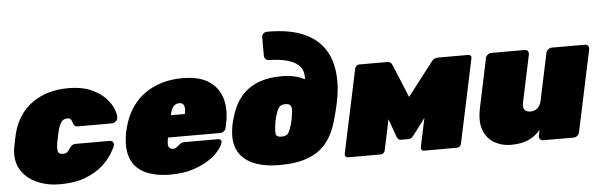

<svg xmlns="http://www.w3.org/2000/svg" viewBox="-49 -916 3416 1091"><g transform="rotate(-5 1659.5 -370.5)"><path d="M253 10Q182 10 122.5 -16.5Q63 -43 32 -94Q1 -145 12 -219Q15 -235 20 -259Q25 -283 29 -300Q58 -411 142 -470.5Q226 -530 348 -530Q423 -530 475 -507.5Q527 -485 557.5 -452.5Q588 -420 600.5 -388Q613 -356 610 -336Q609 -325 598.5 -317Q588 -309 577 -309H382Q371 -309 365.5 -314.5Q360 -320 357 -329Q353 -343 347.5 -351Q342 -359 327 -359Q304 -359 292.5 -342Q281 -325 273 -295Q268 -273 264 -255.5Q260 -238 258 -224Q253 -192 257.5 -176.5Q262 -161 285 -161Q303 -161 311 -169Q319 -177 328 -191Q334 -200 342 -205.5Q350 -211 361 -211H556Q567 -211 574 -203Q581 -195 578 -184Q573 -168 554 -136.5Q535 -105 497.5 -71Q460 -37 400 -13.5Q340 10 253 10Z M884 10Q797 10 738.5 -18.5Q680 -47 658 -106.5Q636 -166 655 -259Q656 -261 656 -263Q656 -265 657 -266Q677 -352 724.5 -411Q772 -470 842.5 -500Q913 -530 998 -530Q1096 -530 1150.5 -492.5Q1205 -455 1222.5 -393.5Q1240 -332 1225 -258L1219 -228Q1217 -217 1207 -209Q1197 -201 1186 -201H888Q888 -200 887.5 -199Q887 -198 887 -196Q883 -176 883.5 -162.5Q884 -149 891.5 -142Q899 -135 913 -135Q919 -135 924 -137Q929 -139 934 -143.5Q939 -148 946 -153Q957 -162 963.5 -164.5Q970 -167 982 -167H1171Q1181 -167 1186 -161Q1191 -155 1188 -145Q1183 -126 1161 -99.5Q1139 -73 1100.5 -48Q1062 -23 1007.5 -6.5Q953 10 884 10ZM915 -326H995V-327Q1000 -349 998 -363Q996 -377 988.5 -383.5Q981 -390 968 -390Q955 -390 944.5 -383.5Q934 -377 927 -363Q920 -349 915 -327Z M1507 10Q1420 10 1360 -15Q1300 -40 1272.5 -90Q1245 -140 1255 -213Q1257 -228 1258 -234.5Q1259 -241 1260.5 -247.5Q1262 -254 1266 -269Q1285 -343 1323 -392.5Q1361 -442 1420.5 -467Q1480 -492 1563 -492Q1598 -492 1631 -485Q1664 -478 1692 -463Q1696 -505 1676 -532Q1656 -559 1612 -573.5Q1568 -588 1498 -590Q1486 -590 1478.5 -598Q1471 -606 1471 -617V-723Q1471 -734 1479 -742Q1487 -750 1499 -751Q1631 -752 1716.5 -712.5Q1802 -673 1841.5 -594.5Q1881 -516 1873 -399Q1869 -353 1860 -311Q1851 -269 1835 -213Q1815 -140 1775 -90Q1735 -40 1669.5 -15Q1604 10 1507 10ZM1531 -150Q1560 -150 1570.5 -166.5Q1581 -183 1591 -218Q1595 -233 1596.5 -241Q1598 -249 1600 -264Q1604 -286 1603.5 -301Q1603 -316 1595.5 -324Q1588 -332 1569 -332Q1541 -332 1530 -314.5Q1519 -297 1510 -264Q1506 -249 1504.5 -241Q1503 -233 1501 -218Q1496 -183 1499.5 -166.5Q1503 -150 1531 -150Z M1896 0Q1888 0 1883.5 -6Q1879 -12 1880 -20L1982 -500Q1984 -508 1991 -514Q1998 -520 2006 -520H2167Q2187 -520 2195 -500L2312 -217L2214 -235L2418 -500Q2433 -520 2454 -520H2628Q2637 -520 2642 -514Q2647 -508 2645 -500L2543 -20Q2542 -12 2534.5 -6Q2527 0 2518 0H2330Q2321 0 2317 -6Q2313 -12 2314 -20L2370 -284L2426 -287L2279 -92Q2272 -83 2265 -78Q2258 -73 2248 -73H2206Q2198 -73 2192 -77.5Q2186 -82 2182 -92L2112 -288L2164 -284L2108 -20Q2107 -12 2099.5 -6Q2092 0 2084 0Z M2824 10Q2774 10 2732 -14Q2690 -38 2671 -88Q2652 -138 2669 -217L2727 -493Q2729 -504 2739 -512Q2749 -520 2760 -520H2951Q2962 -520 2968 -512Q2974 -504 2972 -493L2915 -224Q2911 -206 2914 -194Q2917 -182 2927 -175.5Q2937 -169 2953 -169Q2977 -169 2993 -183Q3009 -197 3015 -224L3072 -493Q3074 -504 3084 -512Q3094 -520 3105 -520H3295Q3306 -520 3312 -512Q3318 -504 3316 -493L3217 -27Q3215 -16 3205.5 -8Q3196 0 3185 0H3010Q2999 0 2992.5 -8Q2986 -16 2988 -27L2995 -60Q2974 -36 2949.5 -20.5Q2925 -5 2895 2.5Q2865 10 2824 10Z"/></g></svg>

Font: Rubik Black
Style: Italic
Weight: 900
Italic angle: -12°
Designer: Hubert and Fischer
Foundry: Hubert and Fischer
Version: Version 2.300;gftools[0.9.30]